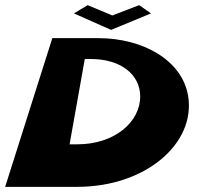

<svg xmlns="http://www.w3.org/2000/svg" viewBox="-34 -725 792 745"><path d="M306 -705 253 -673 397 -609 552 -673 506 -705 402 -665ZM169 -577 -14 0H266C532 0 726 -169 696 -353C672 -494 517 -577 348 -577ZM236 -165 295 -496H319C432 -496 509 -438 510 -352C511 -253 412 -165 266 -165Z"/></svg>

Font: Hussar Milosc
Style: Bold
Weight: 700
Foundry: Cannot Into Space Fonts
Version: Version 1.02